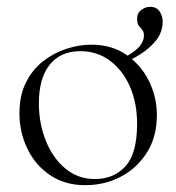

<svg xmlns="http://www.w3.org/2000/svg" viewBox="-20 -530 517 563"><path d="M230 13Q171 13 127.5 -16Q84 -45 60.5 -93.5Q37 -142 37 -198Q37 -250 56 -288Q75 -326 106.5 -350.5Q138 -375 175 -387Q212 -399 248 -399Q308 -399 351 -369Q394 -339 417 -292Q440 -245 440 -193Q440 -129 411 -83Q382 -37 334.5 -12Q287 13 230 13ZM258 -5Q314 -5 348 -42.5Q382 -80 382 -167Q382 -228 361 -276Q340 -324 302.5 -352Q265 -380 215 -380Q158 -380 126 -340.5Q94 -301 94 -227Q94 -168 114.5 -117Q135 -66 172 -35.5Q209 -5 258 -5ZM331 -340 328 -354Q402 -386 402 -426Q402 -437 397 -442.5Q392 -448 387 -454.5Q382 -461 382 -475Q382 -492 394.5 -501Q407 -510 420 -510Q439 -510 448 -496.5Q457 -483 457 -467Q457 -436 438 -412Q419 -388 390 -370Q361 -352 331 -340Z"/></svg>

Font: Cormorant Light Light
Style: Regular
Weight: 300
Version: Version 4.000